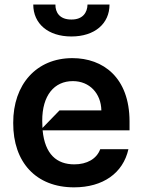

<svg xmlns="http://www.w3.org/2000/svg" viewBox="-20 -806 622 837"><path d="M291.2 -647C393.1 -647 457.4 -703.1 457.4 -786.2H361.5C360.8 -751.4 340.9 -720.5 291.2 -720.9C240.1 -720.5 220.9 -752.1 221.6 -786.2H125C125 -703.1 189.3 -647 291.2 -647ZM544.7 -277C544.4 -468.4 429.3 -552.6 295.5 -552.6C138.8 -552.6 36.9 -437.9 37.6 -269.9C36.9 -98.4 137.4 10.7 302.6 10.7C429 10.7 516.3 -51.1 539.8 -155.5H416.9C401.3 -113.3 359 -89.5 304 -89.5C227.6 -89.5 175.8 -133.2 165.8 -237.9H544.7ZM165.1 -248.2C164.4 -258.2 164.1 -268.5 164.1 -279.1C163.7 -390.3 216.6 -452.4 297.6 -452.4C370.7 -452.4 420.5 -398.4 421.9 -324.6H239.3Z"/></svg>

Font: Riot Sans 2.0
Style: Bold
Weight: 600
Designer: Rasmus Andersson
Foundry: rsms
Version: Version 3.006;hotconv 1.0.109;makeotfexe 2.5.65596